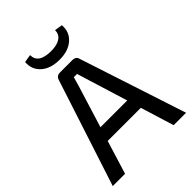

<svg xmlns="http://www.w3.org/2000/svg" viewBox="-250 -1006 1126 1126"><g transform="rotate(-45 313.0 -443.0)"><path d="M416 -886 465 -878Q470 -819 428 -781.5Q386 -744 313 -744Q239 -744 197 -781.5Q155 -819 160 -878L209 -886Q209 -815 314 -815Q363 -815 390 -833.5Q417 -852 416 -886ZM450 -208H175L111 0H9L225 -663Q233 -690 262 -690H364Q394 -690 400 -663L617 0H514ZM424 -295 343 -557Q340 -566 334.5 -585Q329 -604 326 -613H299L283 -557L202 -295Z"/></g></svg>

Font: Exo 2.0 Medium
Style: Regular
Weight: 500
Designer: Natanael Gama
Version: Version 1.001;PS 001.001;hotconv 1.0.70;makeotf.lib2.5.58329